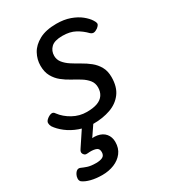

<svg xmlns="http://www.w3.org/2000/svg" viewBox="-202 -616 873 982"><g transform="rotate(-30 234.0 -125.0)"><path d="M201 19Q157 19 118.5 5Q80 -9 51 -31.5Q22 -54 6 -78Q0 -89 0 -100Q0 -111 14 -122Q27 -132 39 -134Q51 -136 59 -123Q82 -92 120 -71Q158 -50 201 -50Q239 -50 263.5 -59Q288 -68 300.5 -86.5Q313 -105 313 -131Q313 -156 298.5 -174Q284 -192 261.5 -206Q239 -220 213 -234Q187 -248 164.5 -266Q142 -284 127.5 -310Q113 -336 113 -373Q113 -410 131 -443Q149 -476 188.5 -497.5Q228 -519 290 -519Q335 -519 370 -506.5Q405 -494 428.5 -475Q452 -456 464 -437Q472 -425 473 -416Q474 -407 458 -394Q445 -385 435 -384Q425 -383 415 -392Q391 -417 360.5 -433.5Q330 -450 286 -450Q239 -450 219 -430.5Q199 -411 199 -382Q199 -359 213.5 -341Q228 -323 250.5 -308.5Q273 -294 299 -279.5Q325 -265 347.5 -247Q370 -229 384.5 -203.5Q399 -178 399 -142Q399 -84 372.5 -48.5Q346 -13 301 3Q256 19 201 19ZM109 269Q72 269 42.5 261.5Q13 254 -4 241Q-12 233 -11 220.5Q-10 208 -5 199Q2 186 10.5 181.5Q19 177 29 181Q42 187 61 193.5Q80 200 111 200Q136 200 150 192.5Q164 185 164 165Q164 143 144.5 137.5Q125 132 98 135Q87 136 82.5 133Q78 130 74 124Q70 117 71.5 110.5Q73 104 78 97L151 -13H220L140 105L111 89Q155 75 186 80.5Q217 86 233.5 106Q250 126 250 155Q250 192 230.5 217.5Q211 243 179 256Q147 269 109 269Z"/></g></svg>

Font: Playwrite IN
Style: Regular
Weight: 400
Designer: Veronika Burian, José Scaglione
Foundry: TypeTogether
Version: Version 1.002